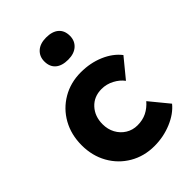

<svg xmlns="http://www.w3.org/2000/svg" viewBox="-236 -904 1016 1016"><g transform="rotate(-45 272.5 -396.0)"><path d="M304 10Q227 10 165.5 -26Q104 -62 69 -124.5Q34 -187 34 -265Q34 -345 69 -407.5Q104 -470 165.5 -506Q227 -542 304 -542Q375 -542 434.5 -516.5Q494 -491 528 -447L441 -341Q422 -367 389 -384.5Q356 -402 319 -402Q262 -402 226.5 -363.5Q191 -325 191 -266Q191 -228 207.5 -197.5Q224 -167 253 -149Q282 -131 318 -131Q357 -131 387 -146Q417 -161 441 -189L528 -83Q494 -41 433 -15.5Q372 10 304 10ZM304 -636Q258 -636 233 -657.5Q208 -679 208 -719Q208 -756 233.5 -779Q259 -802 304 -802Q350 -802 375 -780.5Q400 -759 400 -719Q400 -682 374.5 -659Q349 -636 304 -636Z"/></g></svg>

Font: Readex Pro
Style: Bold
Weight: 700
Designer: Bonnie Shaver-Troup, Thomas Jockin
Foundry: Lexend
Version: Version 1.203; ttfautohint (v1.8.3)